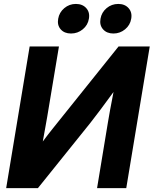

<svg xmlns="http://www.w3.org/2000/svg" viewBox="-20 -966 789 986"><path d="M628.4 0H478.5L534.2 -337.4Q538.1 -359.9 545.2 -400.4Q552.2 -440.9 563 -493.7Q524.9 -441.4 493.4 -399.4Q461.9 -357.4 442.9 -333.5L174.8 0H11.7L132.3 -727.5H282.7L222.7 -367.7Q219.2 -347.2 212.9 -312.3Q206.5 -277.3 199.7 -239.3Q226.1 -274.9 252 -307.1Q277.8 -339.4 293.5 -358.9L588.9 -727.5H749ZM562.5 -793.9Q528.3 -793.9 509.3 -815.4Q490.2 -836.9 496.1 -869.6Q501.5 -902.3 527.3 -924.1Q553.2 -945.8 587.4 -945.8Q621.1 -945.8 640.4 -924.1Q659.7 -902.3 653.8 -869.6Q648.4 -836.9 622.3 -815.4Q596.2 -793.9 562.5 -793.9ZM344.7 -793.9Q310.5 -793.9 291.7 -815.4Q272.9 -836.9 278.8 -869.6Q284.2 -902.3 310.1 -924.1Q335.9 -945.8 369.6 -945.8Q403.8 -945.8 423.1 -924.1Q442.4 -902.3 436.5 -869.6Q431.2 -836.9 405 -815.4Q378.9 -793.9 344.7 -793.9Z"/></svg>

Font: Inter Display
Style: Bold Italic
Weight: 700
Italic angle: -9.39999°
Designer: Rasmus Andersson
Foundry: rsms
Version: Version 4.000;git-a52131595